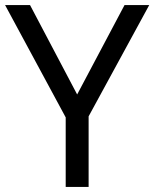

<svg xmlns="http://www.w3.org/2000/svg" viewBox="-20 -734 606 754"><path d="M283 -363 469 -714H566L328 -277V0H238V-273L0 -714H98Z"/></svg>

Font: Noto Sans IKEA
Style: Regular
Weight: 400
Designer: Monotype Design Team
Foundry: Monotype Imaging Inc.
Version: Version 2.001